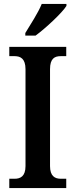

<svg xmlns="http://www.w3.org/2000/svg" viewBox="-20 -951 381 971"><path d="M108 -784V-771H160C213 -810 294 -886 316 -921V-931H191C173 -886 134 -827 108 -784ZM27 0H315V-47H287C257 -47 233 -61 233 -111V-601C233 -655 256 -667 287 -667H315V-714H27V-667H54C83 -667 109 -655 109 -601V-111C109 -59 83 -47 54 -47H27Z"/></svg>

Font: Noto Serif Bengali Condensed
Style: Regular
Weight: 400
Width: 3
Designer: Juan Bruce, Universal Thirst, Indian Type Foundry and the Monotype Design Team.
Foundry: Monotype Imaging Inc.
Version: Version 2.003